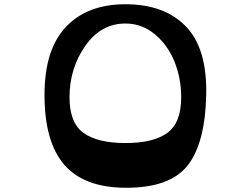

<svg xmlns="http://www.w3.org/2000/svg" viewBox="-20 -872 1183 906"><path d="M572 14Q376 13 283 -95Q190 -203 190 -424Q190 -638 291 -745Q392 -852 572 -852Q755 -852 856.5 -748Q958 -644 953 -424Q948 -194 864 -89.5Q780 15 572 14ZM835 -413Q835 -501 804 -579.5Q773 -658 711.5 -709.5Q650 -761 572 -761Q456 -761 382 -655Q308 -549 308 -413Q308 -292 374.5 -244.5Q441 -197 572 -197Q703 -197 769 -244.5Q835 -292 835 -413Z"/></svg>

Font: OpenDyslexic
Style: Regular
Weight: 400
Designer: Abbie Gonzalez
Version: Version 0.920;hotconv 1.0.109;makeotfexe 2.5.65596